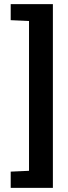

<svg xmlns="http://www.w3.org/2000/svg" viewBox="-20 -763 332 933"><path d="M32 150V71L121 67V-661L32 -665V-743H237V150Z"/></svg>

Font: Saira Condensed
Style: Bold
Weight: 700
Width: 3
Designer: Hector Gatti with collaboration of the Omnibus-Type team
Foundry: Omnibus-Type
Version: Version 1.101